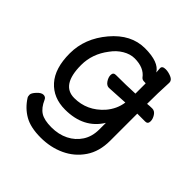

<svg xmlns="http://www.w3.org/2000/svg" viewBox="-181 -627 943 943"><g transform="rotate(45 290.0 -155.5)"><path d="M222 -73Q310 -73 372 -142Q408 -184 415 -235L307 -229Q291 -229 279.5 -246Q268 -263 268 -279Q268 -298 286 -298Q360 -298 419 -301V-372Q419 -373 407 -373Q395 -373 388 -381Q359 -421 294 -421Q264 -421 233.5 -403Q203 -385 181 -354Q131 -289 131 -212Q131 -73 222 -73ZM242 181Q172 181 129.5 156.5Q87 132 59 88Q55 82 55 70Q55 59 72 40.5Q89 22 104 22Q119 22 125 36Q142 75 168 91.5Q194 108 244 108Q294 108 333 88.5Q372 69 395 33.5Q418 -2 418 -51V-97Q359 -1 230 -1Q148 -1 99.5 -55Q51 -109 51 -213Q51 -317 125 -404.5Q199 -492 295 -492Q391 -492 418 -447L416 -475Q416 -491 440 -491Q458 -491 478.5 -482.5Q499 -474 499 -457Q495 -381 495 -306Q512 -308 529 -308Q546 -308 557 -291Q568 -274 568 -258Q568 -238 550 -238H495V-50Q495 25 460 76.5Q425 128 368 154.5Q311 181 242 181Z"/></g></svg>

Font: LXGW WenKai Medium
Style: Regular
Weight: 500
Designer: LXGW / Fontworks Inc.
Foundry: LXGW / Fontworks Inc.
Version: Version 1.501; October 10, 2024